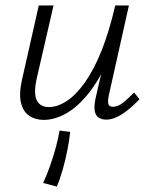

<svg xmlns="http://www.w3.org/2000/svg" viewBox="-20 -433 556 703"><path d="M140 6Q109 6 86.5 -9.5Q64 -25 56.5 -58Q49 -91 61 -143L122 -413H176L115 -148Q102 -91 114.5 -66Q127 -41 159 -41Q191 -41 225 -63.5Q259 -86 291.5 -132Q324 -178 352 -248Q380 -318 402 -413H439Q414 -301 379.5 -221.5Q345 -142 304.5 -91.5Q264 -41 222 -17.5Q180 6 140 6ZM188 250 138 237Q152 207 164 172.5Q176 138 185 104.5Q194 71 198 45L237 50Q234 79 227 115Q220 151 210 186.5Q200 222 188 250ZM369 5Q352 5 341 -2.5Q330 -10 327 -26Q324 -42 329 -69L408 -413H452L378 -82Q374 -62 377 -52Q380 -42 393 -42Q411 -42 429 -56Q447 -70 471 -94L491 -70Q458 -35 427 -15Q396 5 369 5Z"/></svg>

Font: Ysabeau Office Light
Style: Italic
Weight: 300
Italic angle: -12°
Designer: Christian Thalmann (Catharsis Fonts)
Version: Version 2.001;gftools[0.9.30]; featfreeze: tnum,lnum,ss02